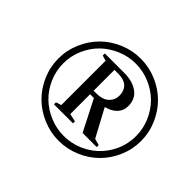

<svg xmlns="http://www.w3.org/2000/svg" viewBox="-165 -1037 1304 1304"><g transform="rotate(45 487.0 -385.0)"><path d="M157.7 -231.4Q126 -304.7 126 -384.8Q126 -464.8 157.7 -538.1Q189.5 -611.3 242.7 -664.3Q295.9 -717.3 369.4 -748.5Q442.9 -779.8 522.9 -779.8Q603 -779.8 676.5 -748.5Q750 -717.3 803.2 -664.3Q856.4 -611.3 888.2 -538.1Q919.9 -464.8 919.9 -384.8Q919.9 -304.7 888.2 -231.4Q856.4 -158.2 803.2 -105.5Q750 -52.7 676.5 -21.5Q603 9.8 522.9 9.8Q442.9 9.8 369.4 -21.5Q295.9 -52.7 242.7 -105.5Q189.5 -158.2 157.7 -231.4ZM522.9 -38.1Q617.2 -38.1 697.8 -84.5Q778.3 -130.9 825.2 -210.7Q872.1 -290.5 872.1 -384.8Q872.1 -455.6 844.2 -519.8Q816.4 -584 769.5 -630.4Q722.7 -676.8 658.2 -704.3Q593.8 -731.9 522.9 -731.9Q452.1 -731.9 387.5 -704.3Q322.8 -676.8 275.6 -630.4Q228.5 -584 200.7 -519.8Q172.9 -455.6 172.9 -384.8Q172.9 -314 200.7 -249.8Q228.5 -185.5 275.6 -139.2Q322.8 -92.8 387.5 -65.4Q452.1 -38.1 522.9 -38.1ZM325.2 -611.8V-631.8H511.2Q592.8 -631.8 641.8 -595.5Q690.9 -559.1 690.9 -493.2Q690.9 -447.8 662.4 -417.5Q633.8 -387.2 582 -374L689 -174.8L735.8 -162.1V-143.1H600.1L486.8 -365.2H450.2V-174.8L507.8 -162.1V-143.1H325.2V-162.1L363.8 -174.8V-600.1ZM450.2 -599.1V-398.9H472.2Q543 -398.9 573.2 -434.1Q598.1 -460.4 598.1 -499Q598.1 -533.2 583 -557.1Q567.9 -581.1 540 -590.8Q514.2 -599.1 482.9 -599.1Z"/></g></svg>

Font: Libre Caslon Text
Style: Italic
Weight: 400
Italic angle: -25°
Designer: Pablo Impallari, Rodrigo Fuenzalida
Foundry: Pablo Impallari, Rodrigo Fuenzalida
Version: Version 1.002